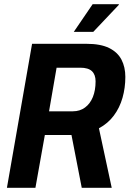

<svg xmlns="http://www.w3.org/2000/svg" viewBox="-20 -896 618 916"><path d="M13 0 133 -687H393Q460 -687 500.5 -667Q541 -647 559.5 -611.5Q578 -576 578 -529Q578 -477 564.5 -429.5Q551 -382 523 -344.5Q495 -307 452 -284L513 0H370L321 -252H194L149 0ZM214 -365H328Q361 -365 385.5 -383Q410 -401 423 -433Q436 -465 436 -508Q436 -540 418.5 -556.5Q401 -573 363 -573H250ZM332 -744 422 -876H547V-873L425 -744Z"/></svg>

Font: Archivo Condensed
Style: Bold Italic
Weight: 700
Width: 3
Italic angle: -10°
Designer: Hector Gatti
Foundry: Omnibus-Type
Version: Version 2.001